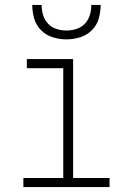

<svg xmlns="http://www.w3.org/2000/svg" viewBox="-20 -760 540 780"><path d="M425 0H75V-37H237V-483H89V-520H277V-37H425ZM250 -600Q222 -600 194.5 -608.5Q167 -617 147 -637Q127 -657 119 -684.5Q111 -712 111 -740H149Q149 -719 155 -699Q161 -679 175 -664Q189 -649 209 -642.5Q229 -636 250 -636Q271 -636 291 -642.5Q311 -649 325 -664Q339 -679 345 -699Q351 -719 351 -740H389Q389 -712 381 -684.5Q373 -657 353 -637Q333 -617 305.5 -608.5Q278 -600 250 -600Z"/></svg>

Font: Iosevka Term Curly Extralight
Style: Regular
Weight: 200
Designer: Belleve Invis
Foundry: Belleve Invis
Version: Version 32.3.0